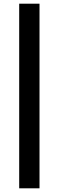

<svg xmlns="http://www.w3.org/2000/svg" viewBox="-20 -770 318 1040"><path d="M84 250V-750H194V250Z"/></svg>

Font: Source Sans 3 ExtraLight Black
Style: Regular
Weight: 900
Version: Version 3.052;hotconv 1.1.0;makeotfexe 2.6.0